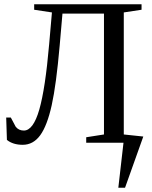

<svg xmlns="http://www.w3.org/2000/svg" viewBox="-20 -675 718 908"><path d="M571.3 212.9H539.6L564 0H387.7V-25.9L471.7 -39.1V-610.8H275.4L262.2 -459Q246.1 -274.9 224.6 -177.7Q203.1 -80.6 170.2 -35.4Q137.2 9.8 87.4 9.8Q41.5 9.8 12.7 -13.2L9.3 -119.1H31.2L54.2 -75.7Q68.4 -57.6 92.8 -57.6Q137.2 -57.6 165.8 -156.7Q194.3 -255.9 212.4 -465.3L225.6 -616.2L141.6 -628.9V-654.8H649.4V-628.9L565.4 -616.2V-39.1L657.7 -29.3Z"/></svg>

Font: Times New Roman
Style: Regular
Weight: 400
Designer: Steve Matteson
Foundry: Ascender Corporation
Version: Version 2.00.3